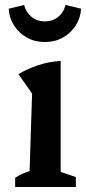

<svg xmlns="http://www.w3.org/2000/svg" viewBox="-20 -752 346 772"><path d="M41 0V-37Q53 -45 67.5 -52Q82 -59 99 -64L109 -376L54 -454Q92 -476 134 -490Q176 -504 224 -507V-61L285 -40V0ZM160 -583Q120 -583 88 -601Q56 -619 36.5 -649.5Q17 -680 15 -717L77 -732Q84 -703 106.5 -684.5Q129 -666 160 -666Q192 -666 214.5 -684.5Q237 -703 243 -732L306 -717Q304 -680 284.5 -649.5Q265 -619 233 -601Q201 -583 160 -583Z"/></svg>

Font: Piazzolla Thin
Style: Bold
Weight: 700
Version: Version 2.005